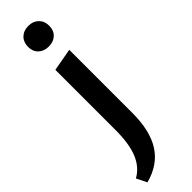

<svg xmlns="http://www.w3.org/2000/svg" viewBox="-336 -647 929 929"><g transform="rotate(-45 128.5 -182.5)"><path d="M79 0V-411L195 -432V0Q195 122 149.5 193Q104 264 9 289L-17 236Q32 209 55.5 152Q79 95 79 0ZM137 -513Q104 -513 84 -532Q64 -551 64 -583Q64 -615 84 -634.5Q104 -654 137 -654Q169 -654 189 -634.5Q209 -615 209 -583Q209 -551 189 -532Q169 -513 137 -513Z"/></g></svg>

Font: Ysabeau
Style: Bold
Weight: 700
Designer: Christian Thalmann (Catharsis Fonts)
Version: Version 2.000;gftools[0.9.27.dev2+g8671c4b]